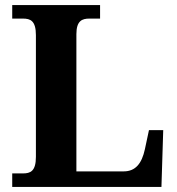

<svg xmlns="http://www.w3.org/2000/svg" viewBox="-20 -734 694 754"><path d="M28 0H614L621 -223H565L549 -148C537 -92 512 -61 466 -61H280V-600C280 -653 303 -661 331 -661H373V-714H28V-661H70C99 -661 121 -653 121 -596V-118C121 -61 99 -53 70 -53H28Z"/></svg>

Font: Noto Nastaliq Urdu
Style: Bold
Weight: 700
Designer: Monotype Design Team (Patrick Giasson: type design, Kamal Mansour: OpenType code, Glenda Bellarosa). Updated by Simon Co
Foundry: Monotype Imaging Inc., Simon Cozens
Version: Version 3.009